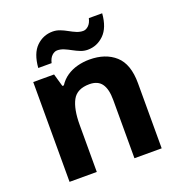

<svg xmlns="http://www.w3.org/2000/svg" viewBox="-135 -872 928 987"><g transform="rotate(-20 328.5 -378.5)"><path d="M388 -556Q476 -556 529 -508.5Q582 -461 582 -356V0H433V-319Q433 -378 412 -407.5Q391 -437 345 -437Q277 -437 252 -390.5Q227 -344 227 -257V0H78V-546H192L212 -476H220Q238 -504 264 -521.5Q290 -539 322 -547.5Q354 -556 388 -556ZM127 -605Q133 -683 170.5 -719.5Q208 -756 260 -756Q280 -756 299.5 -748.5Q319 -741 337.5 -730.5Q356 -720 374 -712.5Q392 -705 410 -705Q425 -705 439 -718Q453 -731 459 -757H532Q526 -680 488 -643Q450 -606 399 -606Q379 -606 360 -613.5Q341 -621 322 -631.5Q303 -642 285 -649.5Q267 -657 249 -657Q234 -657 220 -644Q206 -631 200 -605Z"/></g></svg>

Font: Noto Sans Cham
Style: Bold
Weight: 700
Version: Version 2.002